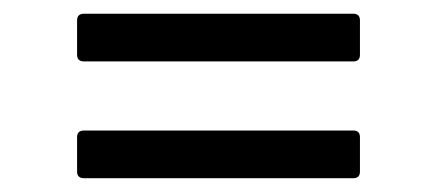

<svg xmlns="http://www.w3.org/2000/svg" viewBox="-20 -441 640 281"><path d="M103 -351.1Q92.8 -351.1 92.8 -360.8V-411.1Q92.8 -420.9 103 -420.9H497.1Q506.8 -420.9 506.8 -411.1V-360.8Q506.8 -351.1 497.1 -351.1ZM103 -180.2Q92.8 -180.2 92.8 -189.9V-240.2Q92.8 -250 103 -250H497.1Q506.8 -250 506.8 -240.2V-189.9Q506.8 -180.2 497.1 -180.2Z"/></svg>

Font: Sofia Sans
Style: Regular
Weight: 400
Designer: Botio Nikoltchev, Ani Petrova
Foundry: lettersoup
Version: Version 4.100